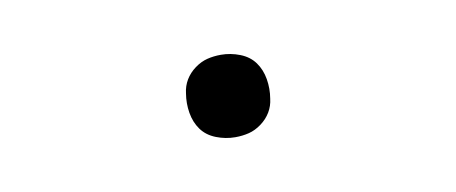

<svg xmlns="http://www.w3.org/2000/svg" viewBox="-28 -457 556 234"><g transform="rotate(-10 250.0 -340.0)"><path d="M250 -289Q238 -289 226.5 -293.5Q215 -298 208.5 -307Q202 -316 200 -328Q198 -340 200 -352Q201 -361 205.5 -368.5Q210 -376 217.5 -381.5Q225 -387 233 -389Q241 -391 250 -391Q262 -391 273.5 -386.5Q285 -382 291.5 -373Q298 -364 300 -352Q302 -340 300 -328Q299 -319 294.5 -311.5Q290 -304 282.5 -298.5Q275 -293 267 -291Q259 -289 250 -289Z"/></g></svg>

Font: Iosevka Curly Extralight
Style: Italic
Weight: 200
Italic angle: -9°
Monospace: yes
Designer: Belleve Invis
Foundry: Belleve Invis
Version: Version 22.1.2; ttfautohint (v1.8.4)